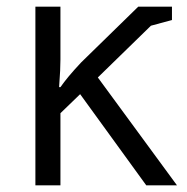

<svg xmlns="http://www.w3.org/2000/svg" viewBox="-20 -555 561 575"><path d="M86 -535V0H161V-216L220 -273L418 0H510L273 -323L432 -478L495 -495V-535H394L223 -368C193 -336 175 -314 161 -294H157C160 -332 161 -359 161 -377V-535Z"/></svg>

Font: Frost Regular
Style: Regular
Weight: 400
Designer: Lee Frost
Foundry: Lee Frost for Ice Communication Norge AS
Version: Version 2.011;hotconv 1.0.107;makeotfexe 2.5.65593